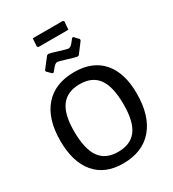

<svg xmlns="http://www.w3.org/2000/svg" viewBox="-229 -1089 1096 1219"><g transform="rotate(-30 319.5 -479.0)"><path d="M429 -967 436 -960 431 -901H211L204 -909L208 -967ZM435 -845 465 -813V-804L407 -727L397 -724Q378 -727 327.5 -743Q277 -759 266 -759Q263 -759 259.5 -758Q256 -757 252.5 -754Q249 -751 245.5 -748.5Q242 -746 238 -741Q234 -736 231 -732.5Q228 -729 222.5 -722.5Q217 -716 214 -712H205L174 -743V-752L233 -828L243 -832Q263 -829 313 -813Q363 -797 374 -797Q378 -797 382.5 -799Q387 -801 390.5 -803.5Q394 -806 399 -811.5Q404 -817 407 -820.5Q410 -824 416.5 -832.5Q423 -841 426 -845ZM328 -650Q461 -650 533 -568Q605 -486 605 -334Q605 -170 528 -80.5Q451 9 309 9Q177 9 105.5 -75.5Q34 -160 34 -315Q34 -476 110.5 -563Q187 -650 328 -650ZM140 -327Q140 -194 183.5 -132.5Q227 -71 318 -71Q410 -71 454 -130Q498 -189 498 -314Q498 -445 454.5 -505.5Q411 -566 320 -566Q229 -566 184.5 -507.5Q140 -449 140 -327Z"/></g></svg>

Font: Alegreya Sans SC Medium
Style: Regular
Weight: 500
Designer: Juan Pablo del Peral
Foundry: Huerta Tipografica
Version: Version 2.001;PS 002.001;hotconv 1.0.88;makeotf.lib2.5.64775